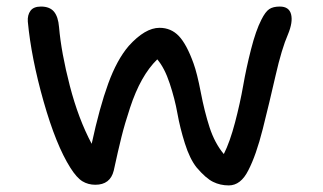

<svg xmlns="http://www.w3.org/2000/svg" viewBox="-20 -664 985 586"><path d="M678.2 -98.1Q652.3 -98.1 630.4 -108.9Q608.4 -119.6 580.1 -152.8Q559.1 -179.2 544.2 -226.6Q529.3 -273.9 521.5 -317.9Q513.7 -361.8 498 -409.2Q482.4 -456.5 460 -482.9Q434.1 -457.5 413.6 -420.9Q393.1 -384.3 377 -335.4Q360.8 -286.6 350.6 -245.4Q340.3 -204.1 327.1 -143.1Q316.4 -100.1 271 -100.1Q249 -100.1 231.4 -110.8Q213.9 -121.6 194.8 -151.9Q150.9 -221.2 113 -354.5Q75.2 -487.8 64.9 -598.1Q63.5 -618.2 73 -631.1Q82.5 -644 105 -644Q131.8 -644 144.8 -628.4Q157.7 -612.8 160.2 -581.1Q167 -502.9 193.1 -402.1Q219.2 -301.3 259.8 -225.1Q283.7 -335.9 310.3 -408.9Q336.9 -481.9 373 -523.9Q422.9 -579.1 466.8 -579.1Q502 -579.1 525.9 -554Q549.8 -528.8 570.8 -470.2Q581.5 -440.9 592.8 -382.3Q604 -323.7 619.6 -275.4Q635.3 -227.1 663.1 -193.8Q681.6 -230.5 697.3 -290Q712.9 -349.6 722.2 -402.6Q731.4 -455.6 746.1 -513.2Q760.7 -570.8 777.8 -604Q790 -628.4 801.8 -636.2Q813.5 -644 834 -644Q862.3 -644 868.4 -620.4Q874.5 -596.7 858.9 -559.1Q839.8 -515.6 821 -433.1Q802.2 -350.6 782 -270.3Q761.7 -189.9 737.8 -144Q714.8 -98.1 678.2 -98.1Z"/></svg>

Font: Shantell Sans Irregular Bouncy
Style: Regular
Weight: 400
Designer: Stephen Nixon, Anya Danilova, Shantell Martin
Foundry: Arrow Type
Version: Version 1.006;[9816181b4]